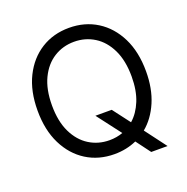

<svg xmlns="http://www.w3.org/2000/svg" viewBox="-140 -868 1042 1068"><g transform="rotate(-20 380.5 -334.5)"><path d="M701.7 -363.6Q701.7 -261.4 668.3 -183.4Q634.9 -105.5 577.1 -57.9L671.9 68.2H575.3L511.7 -17Q451.3 9.9 380.7 9.9Q287.6 9.9 215.2 -35.5Q142.8 -81 101.2 -164.8Q59.7 -248.6 59.7 -363.6Q59.7 -478.7 101.2 -562.5Q142.8 -646.3 215.2 -691.8Q287.6 -737.2 380.7 -737.2Q473.7 -737.2 546.2 -691.8Q618.6 -646.3 660.2 -562.5Q701.7 -478.7 701.7 -363.6ZM352.3 -227.3H448.9L526.3 -125.4Q567.8 -161.6 592.2 -221.4Q616.5 -281.2 616.5 -363.6Q616.5 -458.1 585 -523.1Q553.6 -588.1 500.2 -621.4Q446.7 -654.8 380.7 -654.8Q314.6 -654.8 261.2 -621.4Q207.7 -588.1 176.3 -523.1Q144.9 -458.1 144.9 -363.6Q144.9 -269.2 176.3 -204.2Q207.7 -139.2 261.2 -105.8Q314.6 -72.4 380.7 -72.4Q422.9 -72.4 460.2 -85.9Z"/></g></svg>

Font: Inter UI
Style: Regular
Weight: 400
Designer: Rasmus Andersson
Foundry: rsms
Version: 3.2;8d6f07862